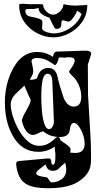

<svg xmlns="http://www.w3.org/2000/svg" viewBox="-20 -833 535 1023"><path d="M237 170Q163 170 126 151Q98 137 84 109.5Q70 82 66 42V40Q66 26 81 25L236 11H239Q252 11 253 26Q253 45 262 45Q275 45 275 5Q275 -2 275 -10.5Q275 -19 273 -29Q272 -34 272 -40Q272 -46 272 -52Q232 -24 185 -24Q93 -24 45 -115Q6 -187 6 -288Q6 -368 36 -440Q86 -556 177 -556Q225 -556 262 -530Q264 -538 265 -542Q266 -546 267 -547Q272 -558 281 -558L430 -563Q466 -565 466 -545Q466 -546 448 -489L449 -328L460 -143Q463 -101 464 -67.5Q465 -34 465 -8Q465 8 465 21.5Q465 35 463 44Q459 80 430.5 108.5Q402 137 365 151Q315 170 237 170ZM466 -545Q466 -545 466 -545ZM373 -265Q413 -265 413 -319Q413 -349 400 -379.5Q387 -410 364 -430Q348 -445 348 -453L363 -475Q378 -498 378 -510Q378 -528 348 -528Q344 -528 339 -527.5Q334 -527 328 -526L294 -527Q283 -486 273 -486Q272 -486 241 -506Q213 -524 178 -524Q148 -524 148 -506Q148 -503 152.5 -484.5Q157 -466 157 -452Q157 -442 151.5 -431Q146 -420 138 -408Q175 -408 178 -419Q193 -471 237 -471Q277 -471 287 -422Q295 -383 320 -309Q340 -265 373 -265ZM242 -145Q252 -145 260 -158.5Q268 -172 267 -191L259 -395Q258 -440 234 -440Q216 -440 208 -411Q204 -394 202 -370.5Q200 -347 200 -316Q200 -309 200.5 -289.5Q201 -270 203 -245.5Q205 -221 209.5 -198Q214 -175 222 -160Q230 -145 242 -145ZM381 -18Q431 -18 431 -67Q431 -104 411 -142Q392 -178 374 -178Q356 -178 352 -141Q347 -103 299 -103Q247 -103 212 -132Q211 -133 207 -133Q205 -133 195.5 -128.5Q186 -124 174.5 -119Q163 -114 155 -114Q137 -114 121.5 -132.5Q106 -151 97 -188Q94 -200 121 -246Q147 -292 143 -302Q136 -317 127.5 -335.5Q119 -354 110 -377L60 -330Q37 -304 37 -277Q37 -251 48.5 -213.5Q60 -176 80.5 -140Q101 -104 128.5 -80Q156 -56 188 -56Q214 -56 234.5 -66.5Q255 -77 274 -96Q281 -103 288 -103Q300 -103 302 -86Q302 -85 329 -67Q356 -49 356 -37V-33Q356 -28 353 -20Q363 -19 370 -18.5Q377 -18 381 -18ZM256 139Q287 138 310 120.5Q333 103 333 69Q333 53 327 34Q320 40 311.5 47.5Q303 55 293 65Q283 77 261 77Q231 77 223 43Q222 44 214.5 49.5Q207 55 193 66Q173 81 173 91Q173 105 225 111Q231 111 236 118Q241 125 245.5 132Q250 139 256 139ZM264 -634Q221 -634 179 -655.5Q137 -677 109.5 -716Q82 -755 82 -807Q82 -813 103 -813L147 -810Q142 -811 153 -811Q164 -811 190 -811Q210 -811 210 -807Q210 -789 227 -772Q244 -755 263 -755Q282 -755 299.5 -772Q317 -789 317 -807Q317 -810 321 -810Q322 -810 332 -808Q342 -806 356 -804.5Q370 -803 380 -803Q445 -806 445 -807Q445 -755 417.5 -716Q390 -677 348.5 -655.5Q307 -634 264 -634ZM264 -655Q310 -655 353 -683Q396 -711 414 -756V-757Q414 -761 406.5 -766Q399 -771 391 -776Q389 -769 381 -755Q373 -741 363 -729.5Q353 -718 344 -718Q339 -718 328.5 -721.5Q318 -725 313 -725Q307 -723 307 -709Q307 -690 300 -684.5Q293 -679 279 -679Q274 -679 270 -686.5Q266 -694 258 -708Q254 -716 250.5 -724Q247 -732 243 -739Q186 -756 186 -788Q186 -791 178 -789Q172 -788 167.5 -786.5Q163 -785 159 -785H130Q115 -785 115 -776Q115 -749 144 -744Q189 -736 201 -727Q206 -723 206 -711Q206 -705 205 -698Q204 -691 204 -686Q204 -678 207 -675Q214 -666 233.5 -660.5Q253 -655 264 -655Z"/></svg>

Font: Moo Lah Lah
Style: Regular
Weight: 400
Designer: Robert E. Leuschke
Foundry: Robert E. Leuschke
Version: Version 1.010; ttfautohint (v1.8.3)